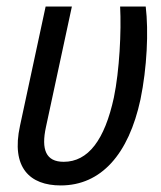

<svg xmlns="http://www.w3.org/2000/svg" viewBox="-20 -556 491 585"><path d="M165 9C288 9 372 -86 408 -253C428 -350 433 -461 424 -536H346C350 -460 344 -341 327 -259C299 -130 249 -63 174 -63C120 -63 105 -100 120 -169L199 -536H119L41 -173C13 -45 71 9 165 9Z"/></svg>

Font: Noto Sans Condensed
Style: Italic
Weight: 400
Width: 3
Italic angle: -12°
Designer: Monotype Design Team
Foundry: Monotype Imaging Inc.
Version: Version 2.013